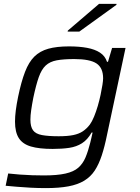

<svg xmlns="http://www.w3.org/2000/svg" viewBox="-20 -756 717 985"><path d="M215 209Q177 209 138 207Q99 205 65 202Q31 199 9 197L22 134Q49 137 81 139.5Q113 142 145.5 143Q178 144 205 144Q273 144 315.5 134.5Q358 125 381.5 104.5Q405 84 418.5 52Q432 20 443 -24Q446 -38 449.5 -51.5Q453 -65 455 -76H450Q429 -39 400.5 -21Q372 -3 335 2.5Q298 8 250 8Q181 8 138.5 -4.5Q96 -17 76.5 -47.5Q57 -78 57 -132Q57 -158 61 -189.5Q65 -221 73 -260Q89 -337 108.5 -387.5Q128 -438 156.5 -466Q185 -494 228 -506Q271 -518 334 -518Q387 -518 427 -510.5Q467 -503 493 -486Q519 -469 529 -439H534L555 -510H624L529 -64Q517 -4 502 41.5Q487 87 466 119Q445 151 412 171Q379 191 331 200Q283 209 215 209ZM281 -57Q326 -57 355.5 -63Q385 -69 405 -82.5Q425 -96 441 -117Q452 -132 462.5 -157.5Q473 -183 481.5 -212Q490 -241 496 -269.5Q502 -298 505.5 -320.5Q509 -343 509 -354Q509 -408 475 -430.5Q441 -453 361 -453Q306 -453 271 -446.5Q236 -440 214.5 -420Q193 -400 179 -360.5Q165 -321 151 -255Q144 -219 140 -191Q136 -163 136 -142Q136 -106 149.5 -87.5Q163 -69 195.5 -63Q228 -57 281 -57ZM327 -594 328 -599 488 -736H578L577 -731L387 -594Z"/></svg>

Font: Saira Expanded
Style: Italic
Weight: 400
Width: 7
Italic angle: -12°
Designer: Hector Gatti with collaboration of the Omnibus-Type team
Foundry: Omnibus-Type
Version: Version 1.101